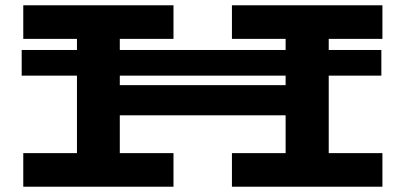

<svg xmlns="http://www.w3.org/2000/svg" viewBox="-20 -706 1528 726"><path d="M1223 -559V-517H1422V-420H1223V-127H1426V0H857V-127H1060V-270H433V-127H636V0H68V-127H271V-420H62V-517H271V-559H68V-686H636V-559H433V-517H1060V-559H857V-686H1426V-559ZM1060 -420H433V-384H1060Z"/></svg>

Font: BioRhyme Expanded ExtraBold
Style: Regular
Weight: 800
Width: 7
Designer: Aoife Mooney
Foundry: Aoife Mooney Type
Version: Version 1.000